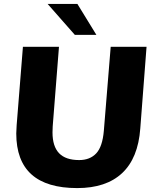

<svg xmlns="http://www.w3.org/2000/svg" viewBox="-20 -951 792 980"><path d="M63 -270Q63 -284 65 -312L97 -712H281L249 -306Q248 -295 248 -275Q248 -204 281.5 -169Q315 -134 384 -134Q439 -134 471 -168Q503 -202 510 -283L545 -712H728L696 -295Q685 -144 603.5 -67.5Q522 9 374 9Q63 9 63 -270ZM223 -931H375L472 -773H362Z"/></svg>

Font: Muli Black
Style: Italic
Weight: 900
Italic angle: -4.541°
Designer: Vernon Adams
Foundry: Vernon Adams
Version: Version 2.001